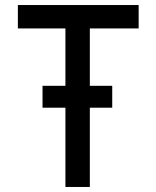

<svg xmlns="http://www.w3.org/2000/svg" viewBox="-20 -743 621 763"><path d="M51 -723H531V-630H337V0H240V-630H51ZM149 -402H426V-315H149Z"/></svg>

Font: Josefin Sans Thin
Style: Regular
Weight: 400
Version: Version 2.000